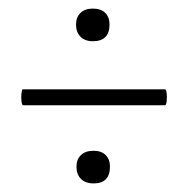

<svg xmlns="http://www.w3.org/2000/svg" viewBox="-20 -416 424 447"><path d="M34 -171Q31 -171 30 -180.5Q29 -190 30 -199Q31 -208 33 -208H364Q367 -208 368 -199Q369 -190 368 -180.5Q367 -171 364 -171ZM198 11Q179 11 168.5 0.5Q158 -10 158 -28Q158 -45 168.5 -55Q179 -65 198 -65Q216 -65 226 -55Q236 -45 236 -28Q236 11 198 11ZM196 -320Q178 -320 167.5 -330.5Q157 -341 157 -359Q157 -376 167.5 -386Q178 -396 196 -396Q215 -396 225 -386Q235 -376 235 -359Q235 -320 196 -320Z"/></svg>

Font: Cormorant Garamond Light
Style: Italic
Weight: 300
Italic angle: -10°
Designer: Christian Thalmann (Catharsis Fonts)
Foundry: Catharsis Fonts
Version: Version 4.001